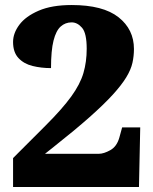

<svg xmlns="http://www.w3.org/2000/svg" viewBox="-20 -744 609 764"><path d="M32 0V-115L162 -245Q228 -311 263.5 -360Q299 -409 312 -453.5Q325 -498 325 -550Q325 -612 306.5 -633.5Q288 -655 265 -655Q240 -655 221.5 -638.5Q203 -622 193 -582.5Q183 -543 183 -473Q144 -473 109.5 -481.5Q75 -490 53.5 -513Q32 -536 32 -577Q32 -612 57 -645.5Q82 -679 134 -701.5Q186 -724 265 -724Q390 -724 451.5 -675.5Q513 -627 513 -549Q513 -521 507 -494Q501 -467 482.5 -436.5Q464 -406 429 -367.5Q394 -329 336.5 -278Q279 -227 193 -159L159 -132H373Q393 -132 419 -146.5Q445 -161 455 -197L466 -237H538L533 0Z"/></svg>

Font: Noto Serif Devanagari Black
Style: Regular
Weight: 900
Designer: Universal Thirst, Indian Type Foundry and the Monotype Design Team
Foundry: Monotype Imaging Inc.
Version: Version 2.004; ttfautohint (v1.8.4.7-5d5b)